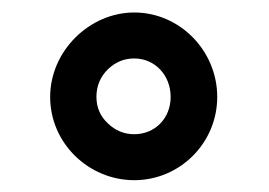

<svg xmlns="http://www.w3.org/2000/svg" viewBox="-20 -741 437 312"><path d="M61.5 -583.5C61.5 -508.3 124 -448.2 198.2 -448.2C272 -448.2 333 -508.3 333 -583.5C333 -658.7 272 -720.7 198.2 -720.7C125 -720.7 61.5 -657.7 61.5 -583.5ZM136.7 -583.5C136.7 -601.6 143.1 -616.2 155.3 -628.4C167.5 -640.1 181.6 -646 198.2 -646C231.4 -646 257.3 -619.1 257.3 -583.5C257.3 -548.3 231.4 -522.9 198.2 -522.9C181.6 -522.9 167.5 -528.8 155.3 -540.5C143.1 -551.8 136.7 -566.4 136.7 -583.5Z"/></svg>

Font: Vazirmatn Black
Style: Regular
Weight: 900
Designer: Saber Rastikerdar
Foundry: Saber Rastikerdar
Version: Version 33.003